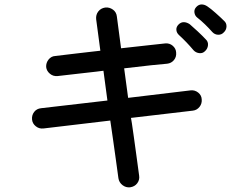

<svg xmlns="http://www.w3.org/2000/svg" viewBox="-20 -798 1040 851"><path d="M556.6 32.2Q538.1 34.2 522.9 22.5Q507.8 10.7 504.9 -7.8Q499 -51.8 492.7 -96.7Q486.3 -141.6 481 -179.7Q475.6 -217.8 472.2 -240.7Q468.8 -263.7 468.8 -263.7L171.9 -228.5Q153.3 -226.6 138.7 -238.3Q124 -250 122.1 -267.6Q120.1 -287.1 131.3 -301.8Q142.6 -316.4 162.1 -318.4L456.1 -352.5L438.5 -484.4Q438.5 -484.4 407.2 -480.5Q376 -476.6 329.6 -471.7Q283.2 -466.8 235.4 -460.9Q215.8 -459 201.2 -471.2Q186.5 -483.4 184.6 -501Q183.6 -519.5 195.3 -534.2Q207 -548.8 224.6 -549.8Q272.5 -555.7 318.4 -561Q364.3 -566.4 394.5 -569.8Q424.8 -573.2 424.8 -573.2Q418 -624 413.1 -661.1Q408.2 -698.2 406.2 -712.9Q404.3 -732.4 415.5 -747.1Q426.8 -761.7 446.3 -764.6Q464.8 -766.6 480.5 -755.4Q496.1 -744.1 498 -724.6Q500 -710 504.9 -672.4Q509.8 -634.8 516.6 -584Q585 -591.8 640.1 -597.7Q695.3 -603.5 711.9 -605.5Q731.4 -607.4 745.6 -595.2Q759.8 -583 760.7 -565.4Q762.7 -545.9 751 -531.7Q739.3 -517.6 720.7 -515.6Q704.1 -514.6 649.9 -508.8Q595.7 -502.9 530.3 -495.1L547.9 -364.3L825.2 -397.5Q843.8 -399.4 858.4 -387.7Q873 -376 874 -358.4Q876 -338.9 864.3 -324.2Q852.5 -309.6 835 -307.6L560.5 -275.4Q560.5 -275.4 564.5 -252Q568.4 -228.5 573.2 -191.4Q578.1 -154.3 584.5 -109.4Q590.8 -64.5 596.7 -19.5Q599.6 -1 588.4 14.2Q577.1 29.3 556.6 32.2ZM888.7 -571.3Q877.9 -560.5 862.8 -562.5Q847.7 -564.5 837.9 -575.2Q807.6 -611.3 773.4 -642.6Q762.7 -652.3 761.7 -665.5Q760.7 -678.7 771.5 -689.5Q782.2 -700.2 795.4 -699.7Q808.6 -699.2 821.3 -690.4Q835 -678.7 856 -659.2Q877 -639.6 891.6 -624Q903.3 -613.3 901.9 -597.7Q900.4 -582 888.7 -571.3ZM971.7 -654.3Q961.9 -643.6 946.8 -644Q931.6 -644.5 920.9 -656.2Q906.2 -672.9 888.7 -689.9Q871.1 -707 853.5 -720.7Q843.8 -728.5 841.8 -742.2Q839.8 -755.9 849.6 -766.6Q860.4 -778.3 873.5 -778.3Q886.7 -778.3 899.4 -769.5Q914.1 -759.8 935.5 -740.7Q957 -721.7 972.7 -706.1Q984.4 -696.3 983.9 -680.7Q983.4 -665 971.7 -654.3Z"/></svg>

Font: KTXP_ComRound
Style: Medium
Weight: 500
Version: Version 1.01;May 16, 2022;FontCreator 13.0.0.2683 64-bit